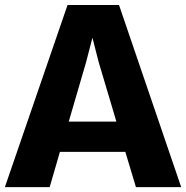

<svg xmlns="http://www.w3.org/2000/svg" viewBox="-22 -767 763 787"><path d="M181.6 0H-2L254.9 -746.6H465.8L720.7 0H535.2L491.7 -144.5H223.6ZM330.6 -511.2 259.8 -268.6H455.1L382.8 -511.2L356.9 -612.3Z"/></svg>

Font: HaufeMerriweatherSans
Style: Bold
Weight: 700
Designer: Eben Sorkin
Foundry: Eben Sorkin
Version: Version 1.56